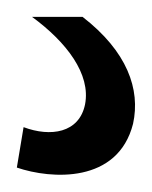

<svg xmlns="http://www.w3.org/2000/svg" viewBox="-20 -20 180 228"><path d="M8 131 0 179C41 193 120 198 138 127C147 86 131 41 78 0H18C59 30 88 68 81 104C74 138 40 143 8 131Z"/></svg>

Font: Vanilla Cream Book
Style: Regular
Weight: 400
Designer: Jeremy Tribby, Jinavaṁso
Foundry: Tribby Type
Version: Version 1.422;Glyphs 3.1.2 (3151)